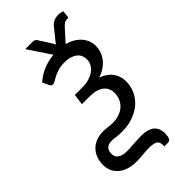

<svg xmlns="http://www.w3.org/2000/svg" viewBox="-293 -698 966 966"><g transform="rotate(-45 190.0 -215.0)"><path d="M361.5 -592Q349 -592 340 -585.5Q331 -579 323.5 -570.5L266.5 -507.5Q292 -501 311 -489.2Q330 -477.5 342.8 -462.2Q355.5 -447 361.8 -429.5Q368 -412 368 -393.5Q368 -377 362.8 -359Q357.5 -341 345.5 -324Q333.5 -307 314 -292.5Q294.5 -278 266.5 -269.5Q287.5 -262 303.2 -250.8Q319 -239.5 329.2 -225.2Q339.5 -211 344.5 -194.5Q349.5 -178 349.5 -160.5Q349.5 -126 335.8 -95.8Q322 -65.5 296.8 -43.2Q271.5 -21 235.5 -8Q199.5 5 155.5 5Q134.5 5 116.5 2.5Q98.5 0 85.5 0Q63.5 0 51.2 11.2Q39 22.5 39 46Q39 69 56.2 80.5Q73.5 92 104 92Q114 92 126.8 91.2Q139.5 90.5 153.2 89.5Q167 88.5 180.5 87.8Q194 87 205.5 87Q233 87 251.8 92.5Q270.5 98 281.8 108.2Q293 118.5 298 132.2Q303 146 303 162.5Q303 185 297.8 196.2Q292.5 207.5 277.5 207.5H253.5Q256 179.5 243.2 168.8Q230.5 158 194.5 158Q171 158 147.2 160.5Q123.5 163 102 163Q73 163 48.8 156Q24.5 149 6.8 135Q-11 121 -20.8 101Q-30.5 81 -30.5 54.5Q-30.5 29 -22.5 7.5Q-14.5 -14 0.8 -30Q16 -46 38.5 -55Q61 -64 90.5 -64Q106 -64 122.2 -61.8Q138.5 -59.5 155 -59.5Q181 -59.5 202 -67.2Q223 -75 237.5 -88.5Q252 -102 259.8 -120.5Q267.5 -139 267.5 -160Q267.5 -194.5 242.2 -215.2Q217 -236 164 -236H111L118.5 -294H171Q198 -294 219.8 -300.5Q241.5 -307 256.8 -318.2Q272 -329.5 280.2 -345.2Q288.5 -361 288.5 -379.5Q288.5 -393 283 -405.2Q277.5 -417.5 266.2 -426.8Q255 -436 238 -441.5Q221 -447 198 -447Q171 -447 151.5 -441Q132 -435 118.2 -428Q104.5 -421 95.2 -415Q86 -409 80 -409Q74 -409 70 -411.2Q66 -413.5 62 -421.5L46.5 -454.5Q72.5 -478 106.8 -493.5Q141 -509 185.5 -513L105 -633.5H155Q164.5 -633.5 170.8 -630.8Q177 -628 181 -621L221.5 -557Q226 -550.5 230 -540.5Q235.5 -548.5 243 -557L287.5 -612Q299 -626.5 313.5 -632.5Q328 -638.5 344 -638.5Q353.5 -638.5 361 -636.8Q368.5 -635 375.5 -632.5L370.5 -592Z"/></g></svg>

Font: Lato 2
Style: Italic
Weight: 400
Italic angle: -7°
Designer: Lukasz Dziedzic with Adam Twardoch and Botio Nikoltchev
Foundry: tyPoland Lukasz Dziedzic
Version: Version 2.015; 2015-08-06; http://www.latofonts.com/